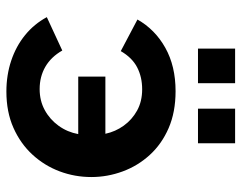

<svg xmlns="http://www.w3.org/2000/svg" viewBox="-99 -665 774 616"><g transform="rotate(90 288.0 -357.0)"><path d="M273.7 9.5Q220.8 9.5 174.5 -6Q128.2 -21.5 92.5 -50.6Q56.8 -79.7 35 -120.2L142.1 -169.8Q162.5 -133.9 194.2 -115.5Q225.9 -97.2 265.9 -97.2Q303.1 -97.2 333 -113.5Q363 -129.7 383.5 -158Q403.9 -186.2 410.2 -221H225.8V-308.1H409.2Q402.4 -340.2 383.3 -366.8Q364.2 -393.5 334.8 -409.8Q305.4 -426.1 266.5 -426.1Q227.1 -426.1 196 -410Q165 -393.9 144 -357.5L42.6 -411Q74.4 -467.3 133.2 -500.3Q192 -533.3 272.6 -533.3Q339.8 -533.3 391.1 -511Q442.4 -488.7 477.2 -450.4Q512.1 -412.2 530 -363.5Q548 -314.8 548 -263Q548 -210.1 529.8 -161.4Q511.5 -112.6 476.1 -74.1Q440.7 -35.6 390 -13.1Q339.2 9.5 273.7 9.5ZM136 -605.2V-724.3H247V-605.2ZM328.7 -605.2V-724.3H439.6V-605.2Z"/></g></svg>

Font: Raleway Thin
Style: Regular
Weight: 100
Designer: Matt McInerney, Pablo Impallari, Rodrigo Fuenzalida
Foundry: Matt McInerney, Pablo Impallari, Rodrigo Fuenzalida
Version: Version 4.026